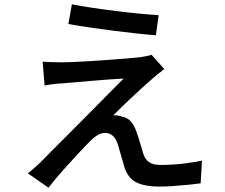

<svg xmlns="http://www.w3.org/2000/svg" viewBox="-20 -818 1040 887"><path d="M312 -798Q353 -790 406.5 -782Q460 -774 516.5 -767Q573 -760 624.5 -755Q676 -750 713 -748L700 -655Q661 -658 610.5 -663.5Q560 -669 504.5 -676Q449 -683 395 -691Q341 -699 296 -707ZM739 -499Q723 -487 707 -474Q691 -461 680 -451Q664 -437 639 -414.5Q614 -392 587 -366.5Q560 -341 537.5 -319Q515 -297 503 -285Q510 -286 521.5 -284.5Q533 -283 541 -280Q567 -276 583.5 -258Q600 -240 610 -210Q618 -189 626.5 -159.5Q635 -130 642 -108Q650 -82 668.5 -69Q687 -56 721 -56Q774 -56 825.5 -62Q877 -68 913 -76L907 29Q886 32 851 35.5Q816 39 779 41.5Q742 44 716 44Q651 44 612 25.5Q573 7 556 -42Q549 -65 539.5 -99Q530 -133 524 -152Q515 -179 500 -191.5Q485 -204 466 -204Q448 -204 430.5 -193.5Q413 -183 396 -166Q378 -148 344.5 -112Q311 -76 273 -33.5Q235 9 204 49L109 -17Q120 -26 135.5 -39.5Q151 -53 168 -69Q181 -83 215 -117Q249 -151 294.5 -196.5Q340 -242 388 -290.5Q436 -339 479 -382.5Q522 -426 551 -455Q523 -454 484 -451Q445 -448 404 -444.5Q363 -441 327.5 -438Q292 -435 269 -433Q244 -432 223.5 -429Q203 -426 186 -423L177 -533Q194 -532 218 -531Q242 -530 267 -530Q283 -530 317 -531.5Q351 -533 394.5 -535.5Q438 -538 483 -541.5Q528 -545 566.5 -548Q605 -551 629 -554Q642 -556 657.5 -559Q673 -562 680 -565Z"/></svg>

Font: Source Han Sans SC Medium
Style: Regular
Weight: 500
Designer: Ryoko NISHIZUKA 西塚涼子 (kana, bopomofo & ideographs); Paul D. Hunt (Latin, Greek & Cyrillic); Sandoll Communications 산돌커뮤니
Foundry: Adobe
Version: Version 2.004;hotconv 1.0.118;makeotfexe 2.5.65603